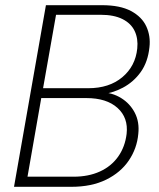

<svg xmlns="http://www.w3.org/2000/svg" viewBox="-20 -720 613 740"><path d="M34 0 157 -700H373Q443 -700 485 -677.5Q527 -655 544 -618Q561 -581 556 -538Q550 -481 522.5 -442.5Q495 -404 453.5 -382Q412 -360 364 -355L372 -364Q413 -363 447 -342Q481 -321 499.5 -285.5Q518 -250 513 -204Q508 -148 476.5 -101.5Q445 -55 389 -27.5Q333 0 255 0ZM86 -39H264Q321 -39 365 -59Q409 -79 435.5 -116.5Q462 -154 468 -204Q475 -266 433 -304Q391 -342 313 -342H139ZM146 -380H320Q401 -380 451.5 -422.5Q502 -465 509 -533Q513 -571 499 -600.5Q485 -630 452 -646.5Q419 -663 368 -663H196Z"/></svg>

Font: DM Sans 18pt ExtraLight
Style: Italic
Weight: 250
Italic angle: -10°
Designer: Colophon Foundry, Jonny Pinhorn
Foundry: Colophon Foundry
Version: Version 4.004;gftools[0.9.30]